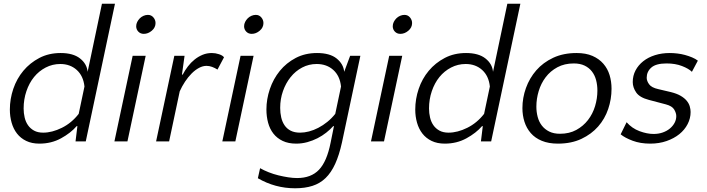

<svg xmlns="http://www.w3.org/2000/svg" viewBox="-20 -760 3800 1032"><path d="M192 12Q151 12 121 -2.5Q91 -17 71.5 -42Q52 -67 42.5 -100.5Q33 -134 33 -171Q33 -228 51.5 -282.5Q70 -337 105.5 -379.5Q141 -422 191.5 -448.5Q242 -475 306 -475Q373 -475 410 -446Q447 -417 451 -374L528 -740H598L441 0H386L396 -82H392Q360 -45 308 -16.5Q256 12 192 12ZM212 -47Q260 -47 312.5 -73Q365 -99 403 -148L434 -295Q428 -352 392.5 -384Q357 -416 304 -416Q262 -416 225.5 -397Q189 -378 163 -346Q137 -314 122 -270Q107 -226 107 -177Q107 -152 112.5 -128.5Q118 -105 130.5 -87Q143 -69 163 -58Q183 -47 212 -47Z M665 0H595L693 -460H763ZM712 -619Q712 -631 717.5 -642Q723 -653 731.5 -661.5Q740 -670 751.5 -675Q763 -680 775 -680Q793 -680 804.5 -666.5Q816 -653 816 -636Q816 -612 796 -595Q776 -578 753 -578Q735 -578 723.5 -590Q712 -602 712 -619Z M1149 -386Q1135 -395 1120 -400.5Q1105 -406 1090 -406Q1070 -406 1049.5 -395Q1029 -384 1010 -365Q991 -346 974.5 -321Q958 -296 946 -269L889 0H819L917 -460H972L958 -359H962Q974 -382 990 -403Q1006 -424 1026 -440Q1046 -456 1069 -465.5Q1092 -475 1119 -475Q1138 -475 1157.5 -468.5Q1177 -462 1184 -452Z M1245 0H1175L1273 -460H1343ZM1292 -619Q1292 -631 1297.5 -642Q1303 -653 1311.5 -661.5Q1320 -670 1331.5 -675Q1343 -680 1355 -680Q1373 -680 1384.5 -666.5Q1396 -653 1396 -636Q1396 -612 1376 -595Q1356 -578 1333 -578Q1315 -578 1303.5 -590Q1292 -602 1292 -619Z M1593 -47Q1616 -47 1641 -53.5Q1666 -60 1691 -73Q1716 -86 1739.5 -105Q1763 -124 1782 -148L1813 -295Q1807 -352 1771.5 -384Q1736 -416 1682 -416Q1640 -416 1604 -397Q1568 -378 1542 -345.5Q1516 -313 1501 -270.5Q1486 -228 1486 -180Q1486 -153 1491.5 -129Q1497 -105 1509.5 -86.5Q1522 -68 1542.5 -57.5Q1563 -47 1593 -47ZM1378 144Q1399 156 1424.5 166Q1450 176 1476.5 182.5Q1503 189 1529 193Q1555 197 1577 197Q1652 197 1694.5 152.5Q1737 108 1757 7L1775 -82H1771Q1755 -64 1733.5 -47Q1712 -30 1686.5 -17Q1661 -4 1632 4Q1603 12 1572 12Q1530 12 1499.5 -2.5Q1469 -17 1449.5 -42Q1430 -67 1421 -100.5Q1412 -134 1412 -172Q1412 -227 1430.5 -281.5Q1449 -336 1484 -379Q1519 -422 1569.5 -448.5Q1620 -475 1684 -475Q1753 -475 1789.5 -445.5Q1826 -416 1830 -374L1862 -460H1917L1818 6Q1803 74 1781.5 121Q1760 168 1730 197Q1700 226 1659.5 239Q1619 252 1566 252Q1459 252 1366 198Z M2044 0H1974L2072 -460H2142ZM2091 -619Q2091 -631 2096.5 -642Q2102 -653 2110.5 -661.5Q2119 -670 2130.5 -675Q2142 -680 2154 -680Q2172 -680 2183.5 -666.5Q2195 -653 2195 -636Q2195 -612 2175 -595Q2155 -578 2132 -578Q2114 -578 2102.5 -590Q2091 -602 2091 -619Z M2371 12Q2330 12 2300 -2.5Q2270 -17 2250.5 -42Q2231 -67 2221.5 -100.5Q2212 -134 2212 -171Q2212 -228 2230.5 -282.5Q2249 -337 2284.5 -379.5Q2320 -422 2370.5 -448.5Q2421 -475 2485 -475Q2552 -475 2589 -446Q2626 -417 2630 -374L2707 -740H2777L2620 0H2565L2575 -82H2571Q2539 -45 2487 -16.5Q2435 12 2371 12ZM2391 -47Q2439 -47 2491.5 -73Q2544 -99 2582 -148L2613 -295Q2607 -352 2571.5 -384Q2536 -416 2483 -416Q2441 -416 2404.5 -397Q2368 -378 2342 -346Q2316 -314 2301 -270Q2286 -226 2286 -177Q2286 -152 2291.5 -128.5Q2297 -105 2309.5 -87Q2322 -69 2342 -58Q2362 -47 2391 -47Z M3079 -475Q3129 -475 3164.5 -459.5Q3200 -444 3223 -417.5Q3246 -391 3256.5 -356.5Q3267 -322 3267 -283Q3267 -227 3249 -174Q3231 -121 3195 -80Q3159 -39 3105 -13.5Q3051 12 2979 12Q2929 12 2892.5 -3Q2856 -18 2833 -44.5Q2810 -71 2799 -105.5Q2788 -140 2788 -179Q2788 -234 2807 -287Q2826 -340 2862.5 -382Q2899 -424 2953.5 -449.5Q3008 -475 3079 -475ZM2990 -41Q3040 -41 3077.5 -61.5Q3115 -82 3140.5 -115Q3166 -148 3178.5 -189.5Q3191 -231 3191 -273Q3191 -303 3184 -329.5Q3177 -356 3161.5 -376Q3146 -396 3122 -407.5Q3098 -419 3064 -419Q3014 -419 2976 -398.5Q2938 -378 2913 -345Q2888 -312 2875.5 -270.5Q2863 -229 2863 -187Q2863 -158 2870 -131.5Q2877 -105 2892.5 -85Q2908 -65 2932 -53Q2956 -41 2990 -41Z M3563 -419Q3506 -419 3481 -397Q3456 -375 3456 -342Q3456 -325 3469 -307Q3482 -289 3518 -281L3586 -265Q3618 -257 3638.5 -245Q3659 -233 3671 -218.5Q3683 -204 3687.5 -188Q3692 -172 3692 -158Q3692 -124 3676 -93Q3660 -62 3631.5 -39Q3603 -16 3563 -2Q3523 12 3475 12Q3422 12 3380.5 -3.5Q3339 -19 3316 -38L3348 -103Q3377 -70 3417.5 -55Q3458 -40 3493 -40Q3520 -40 3542.5 -48Q3565 -56 3581 -69.5Q3597 -83 3606 -100Q3615 -117 3615 -136Q3615 -152 3604 -171Q3593 -190 3559 -199L3468 -223Q3418 -236 3399.5 -263Q3381 -290 3381 -319Q3381 -353 3396 -381.5Q3411 -410 3437.5 -431Q3464 -452 3500.5 -463.5Q3537 -475 3580 -475Q3599 -475 3620.5 -472.5Q3642 -470 3662 -464.5Q3682 -459 3700 -451.5Q3718 -444 3731 -434L3699 -374Q3682 -391 3646 -405Q3610 -419 3563 -419Z"/></svg>

Font: Quattrocento Sans
Style: Italic
Weight: 400
Designer: Pablo Impallari
Foundry: Pablo Impallari, Igino Marini, Brenda Gallo
Version: Version 2.000